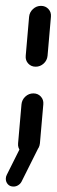

<svg xmlns="http://www.w3.org/2000/svg" viewBox="-21 -539 198 671"><path d="M77 0Q61.1 0 50.9 -11.1Q40.7 -22.2 42.2 -38.1L54.1 -174.4Q55.6 -190.4 67.6 -201.5Q79.6 -212.6 95.6 -212.6Q111.5 -212.6 121.7 -201.5Q131.9 -190.4 130.4 -174.4L118.5 -38.1Q117 -22.2 105 -11.1Q93 0 77 0ZM103.7 -305.9Q87.8 -305.9 77.6 -317Q67.4 -328.1 68.9 -344.1L80.7 -480.4Q82.2 -496.3 94.3 -507.4Q106.3 -518.5 122.2 -518.5Q138.1 -518.5 148.3 -507.4Q158.5 -496.3 157 -480.4L145.2 -344.1Q143.7 -328.1 131.7 -317Q119.6 -305.9 103.7 -305.9ZM-0.7 85.9Q-0.7 78.5 2.6 72.2L62.6 -47.8Q67 -55.6 74.6 -60.4Q82.2 -65.2 91.1 -65.2Q103.7 -65.2 110.7 -57.2Q117.8 -49.3 117.8 -38.1Q117.8 -30.7 114.4 -24.4L54.4 95.6Q50.4 103.3 42.8 108.1Q35.2 113 26.3 113Q13.7 113 6.5 105Q-0.7 97 -0.7 85.9Z"/></svg>

Font: 26F Galaxy Sans
Style: Bold Italic
Weight: 700
Italic angle: -5°
Designer: C₂₉H₂₅N₃O₅
Version: Version 1.200